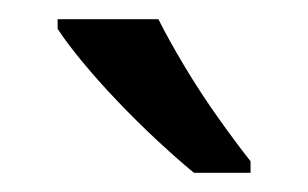

<svg xmlns="http://www.w3.org/2000/svg" viewBox="-20 -786 321 200"><path d="M145 -766Q156 -744 172.5 -716.5Q189 -689 207.5 -663Q226 -637 241 -618V-606H182Q165 -620 144 -639.5Q123 -659 102.5 -680.5Q82 -702 65.5 -722Q49 -742 40 -756V-766Z"/></svg>

Font: Noto Sans Cham
Style: Regular
Weight: 400
Designer: Monotype Design Team
Foundry: Monotype Imaging Inc.
Version: Version 2.002